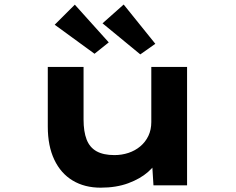

<svg xmlns="http://www.w3.org/2000/svg" viewBox="-20 -831 1059 861"><path d="M431.1 10.6Q359.3 10.6 306 -21.4Q252.7 -53.3 223.5 -114.9Q194.3 -176.4 194.3 -263.3V-530.7H354.7V-295Q354.7 -240.8 368.4 -205.4Q382.1 -170 412.8 -152.7Q443.6 -135.5 493.2 -135.5Q526.2 -135.5 556.1 -145.4Q586 -155.3 609.1 -174.7Q632.2 -194 645.4 -221.6Q658.5 -249.2 658.5 -283.6V-530.7H818.9V0H668.2L661.4 -108.9L690.8 -120.9Q678.4 -90.3 643.7 -59.8Q609 -29.3 555.3 -9.4Q501.6 10.6 431.1 10.6ZM609.2 -587.1 439.8 -726.4 534.6 -810.7 676.5 -634.6ZM403.9 -589.9 225.3 -720.1 315.5 -810.1 467.7 -640.9Z"/></svg>

Font: Lexend Zetta
Style: Regular
Weight: 400
Designer: Bonnie Shaver-Troup, Thomas Jockin
Foundry: Lexend
Version: Version 1.007